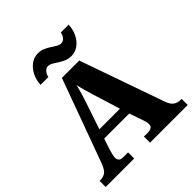

<svg xmlns="http://www.w3.org/2000/svg" viewBox="-248 -1104 1268 1268"><g transform="rotate(-45 386.0 -470.5)"><path d="M6 0V-57H15Q41 -57 60.5 -70.5Q80 -84 97 -128L311 -714H473L681 -122Q693 -87 713 -72Q733 -57 761 -57H772V0H420V-57H457Q476 -57 489 -64.5Q502 -72 502 -92Q502 -105 498.5 -118Q495 -131 492 -138L459 -233H225L199 -155Q196 -143 191 -124.5Q186 -106 186 -93Q186 -76 195.5 -66.5Q205 -57 228 -57H272V0ZM246 -299H438L380 -487Q371 -516 362 -547.5Q353 -579 346 -612Q338 -579 329 -549Q320 -519 310 -489ZM458 -771Q431 -771 409 -780.5Q387 -790 368.5 -802.5Q350 -815 333.5 -824.5Q317 -834 301 -834Q282 -834 268.5 -817.5Q255 -801 252 -781H179Q181 -826 199.5 -862Q218 -898 247.5 -919.5Q277 -941 313 -941Q340 -941 362 -931.5Q384 -922 402.5 -909.5Q421 -897 437.5 -887.5Q454 -878 469 -878Q488 -878 501.5 -894.5Q515 -911 518 -931H591Q589 -886 571 -850Q553 -814 523.5 -792.5Q494 -771 458 -771Z"/></g></svg>

Font: Noto Serif Lao ExtraBold
Style: Regular
Weight: 800
Designer: Monotype Design Team
Foundry: Monotype Imaging Inc.
Version: Version 2.003; ttfautohint (v1.8.4.7-5d5b)